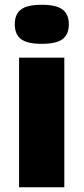

<svg xmlns="http://www.w3.org/2000/svg" viewBox="-20 -786 351 806"><path d="M155 -602Q94 -602 68 -622Q42 -642 42 -684Q42 -726 68 -746Q94 -766 155 -766Q216 -766 242.5 -746Q269 -726 269 -684Q269 -642 243 -622Q217 -602 155 -602ZM60 0V-544H250V0Z"/></svg>

Font: Georama Extended
Style: Bold
Weight: 700
Width: 7
Designer: Jean-Baptiste Levee
Foundry: Production Type
Version: Version 1.000